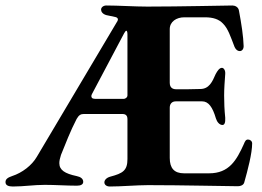

<svg xmlns="http://www.w3.org/2000/svg" viewBox="-25 -674 954 699"><path d="M22 5C62 5 98 -1 138 -1C177 -1 216 2 255 2C270 2 278 -3 278 -12C278 -23 269 -30 254 -33C211 -42 191 -55 191 -80C191 -88 193 -98 197 -110C212 -147 232 -199 254 -241C262 -255 269 -259 280 -259H421C436 -259 439 -249 439 -241V-95C439 -53 422 -43 377 -31C362 -27 355 -18 355 -10C355 -2 362 5 375 5C417 5 473 0 514 0C634 0 810 4 841 4C851 4 861 0 864 -9C877 -55 893 -116 893 -152C893 -160 886 -166 878 -166C870 -166 867 -160 863 -150C836 -90 809 -43 736 -43H645C609 -43 593 -62 593 -99V-282C593 -296 601 -305 615 -305H711C734 -305 749 -284 761 -243C765 -230 774 -219 785 -219C792 -219 796 -227 795 -245C792 -275 791 -300 791 -326C791 -352 793 -377 795 -405C796 -419 789 -427 783 -427C774 -427 767 -417 760 -404C748 -376 736 -350 704 -350C677 -349 648 -349 617 -349C602 -349 593 -356 593 -373V-568C593 -595 617 -611 646 -611H721C751 -611 772 -604 787 -588C805 -570 814 -542 829 -503C834 -492 841 -488 848 -488C855 -488 862 -494 862 -506C861 -542 854 -587 845 -635C843 -649 830 -654 821 -654C801 -654 630 -650 511 -650C466 -650 405 -654 362 -654C351 -654 343 -647 343 -639C343 -632 348 -623 362 -619L395 -612C404 -610 406 -604 403 -598L109 -103C91 -72 56 -45 19 -33C5 -28 -5 -23 -5 -11C-5 1 6 5 22 5ZM310 -332 427 -553C431 -560 433 -562 435 -562C438 -562 439 -555 439 -548V-327C439 -320 433 -314 424 -314H325C318 -314 310 -315 309 -319C307 -323 307 -326 310 -332Z"/></svg>

Font: EB Garamond
Style: Bold
Weight: 700
Designer: Georg Duffner and Octavio Pardo
Foundry: Georg Duffner
Version: Version 1.000;PS 001.000;hotconv 1.0.88;makeotf.lib2.5.64775